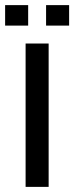

<svg xmlns="http://www.w3.org/2000/svg" viewBox="-40 -730 290 750"><path d="M60 0V-560H150V0ZM-20 -630V-710H70V-630ZM140 -630V-710H230V-630Z"/></svg>

Font: Tektur
Style: Regular
Weight: 400
Designer: Adam Jagosz
Foundry: Adam Jagosz
Version: Version 1.005;gftools[0.9.30]